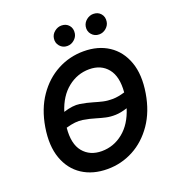

<svg xmlns="http://www.w3.org/2000/svg" viewBox="-164 -1067 1103 1206"><g transform="rotate(-20 387.5 -463.5)"><path d="M735.1 -355.1Q715.9 -239.7 659.6 -158Q603.3 -76.3 522.7 -33.2Q442.1 9.9 348.7 9.9Q251.1 9.9 181.3 -35.5Q111.5 -81 80.8 -166.4Q50.1 -251.8 69.6 -371.1Q88.8 -486.9 145.1 -568.7Q201.3 -650.6 282.5 -693.9Q363.6 -737.2 457.7 -737.2Q554.7 -737.2 624.1 -691.6Q693.5 -646 724.3 -560.4Q755 -474.8 735.1 -355.1ZM353 -108.3Q432.9 -108.3 496.6 -159.8Q560.4 -211.3 590.6 -308.2Q546.9 -294 512.4 -293Q478 -291.9 448.7 -298.5Q419.4 -305 391.3 -313.6Q350.5 -326.3 305.2 -333.6Q259.9 -340.9 195 -322.1Q184.7 -216.6 229.2 -162.5Q273.8 -108.3 353 -108.3ZM610.1 -407Q619 -510.7 575.3 -564.8Q531.6 -619 452.4 -619Q372.9 -619 308.9 -567.8Q245 -516.7 214.8 -420.8Q278.4 -441.1 323 -433.9Q367.5 -426.8 408.7 -414.4Q436.4 -405.9 465.9 -399.1Q495.4 -392.4 530.4 -392.9Q565.3 -393.5 610.1 -407ZM588.1 -802.9Q557.9 -802.9 538.7 -825.1Q519.5 -847.3 524.5 -877.8Q528.8 -903.1 549.7 -919.9Q570.7 -936.8 595.5 -936.8Q627.1 -936.8 645.4 -915.1Q663.7 -893.5 658.7 -861.9Q655.2 -838.1 634.8 -820.5Q614.3 -802.9 588.1 -802.9ZM375 -802.9Q344.8 -802.9 325.6 -825.3Q306.5 -847.7 311.4 -877.8Q315.3 -903.1 336.5 -919.9Q357.6 -936.8 382.5 -936.8Q414.1 -936.8 432.4 -915.1Q450.6 -893.5 445.7 -861.9Q442.1 -838.1 421.7 -820.5Q401.3 -802.9 375 -802.9Z"/></g></svg>

Font: Inter UI Semi Bold
Style: Italic
Weight: 600
Italic angle: -9.39999°
Designer: Rasmus Andersson
Foundry: rsms
Version: 3.2;8d6f07862